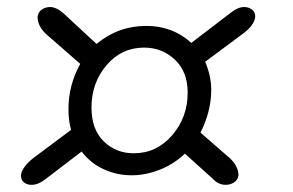

<svg xmlns="http://www.w3.org/2000/svg" viewBox="-20 -533 826 541"><path d="M74.2 -87.9 180.2 -167Q172.9 -192.9 172.9 -225.1Q172.9 -293.5 206.1 -353L109.9 -437Q85.9 -459.5 85.9 -485.8Q87.4 -499 97.9 -506.1Q108.4 -513.2 121.1 -513.2Q138.2 -513.2 158.2 -496.1L252 -409.2Q313 -460 392.1 -460Q466.8 -460 519 -412.1L628.9 -496.1Q649.9 -513.2 668 -513.2Q680.2 -513.2 689.7 -506.3Q699.2 -499.5 699.2 -485.8Q696.8 -461.4 663.1 -437L558.1 -358.9Q575.2 -318.8 575.2 -279.8Q575.2 -219.7 544.9 -159.2L627 -87.9Q651.9 -64.9 651.9 -39.1Q650.4 -25.9 639.6 -19Q628.9 -12.2 616.2 -12.2Q595.2 -12.2 580.1 -28.8L501 -100.1Q469.7 -70.3 429.9 -54.7Q390.1 -39.1 351.1 -39.1Q309.1 -39.1 272 -56.2Q234.9 -73.2 210 -106L108.9 -28.8Q88.4 -12.2 68.8 -12.2Q56.6 -12.2 47.9 -18.8Q39.1 -25.4 39.1 -39.1Q41.5 -62 74.2 -87.9ZM386.2 -398.9Q322.3 -398.9 280 -349.1Q237.8 -299.3 237.8 -230Q237.8 -168.5 272.2 -134.8Q306.6 -101.1 356.9 -101.1Q421.4 -101.1 465.1 -151.9Q508.8 -202.6 508.8 -272Q508.8 -331.1 472.7 -365Q436.5 -398.9 386.2 -398.9Z"/></svg>

Font: BPreplay
Style: Italic
Weight: 400
Italic angle: -6°
Designer: Magenta/George Triantafyllakos
Foundry: Magenta/George Triantafyllakos
Version: Version 1.00